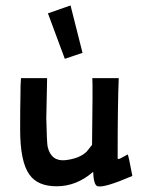

<svg xmlns="http://www.w3.org/2000/svg" viewBox="-20 -675 530 705"><path d="M239 -655 283 -481 218 -459 156 -626ZM466 -29Q364 15 339 9Q324 6 322 -44Q261 9 188 9Q118 9 88 -34Q54 -81 54 -199Q54 -280 55 -315Q55 -368 57 -388H153Q150 -259 150 -240Q152 -149 155 -136Q168 -81 221 -87Q272 -93 298 -118Q303 -124 318 -143Q321 -367 319 -388H416Q412 -296 412 -93Q414 -91 415 -91Q419 -91 433.5 -99.5Q448 -108 449 -108Q452 -104 466 -29Z"/></svg>

Font: GFS Neohellenic Rg
Style: Bold
Weight: 700
Designer: Designed by Takis Katsoulidis and George D. Matthiopoulos.
Foundry: Designed by Takis Katsoulidis and George D. Matthiopoulos.
Version: Version 1.0